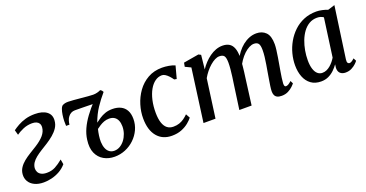

<svg xmlns="http://www.w3.org/2000/svg" viewBox="-32 -1087 3092 1624"><g transform="rotate(-20 1514.0 -275.0)"><path d="M161 10Q113 10 79 -6.5Q45 -23 28.5 -51.2Q12 -79.5 14.5 -114.5Q17 -147 34 -173Q51 -199 77.5 -220.5Q104 -242 135 -261Q166 -280 196.5 -299Q247.5 -331 275 -363.2Q302.5 -395.5 305.5 -433Q307 -454 298.8 -467.5Q290.5 -481 274.5 -487.8Q258.5 -494.5 236.5 -494.5Q192.5 -494.5 154.2 -477.8Q116 -461 92.5 -443.5L80 -488.5Q102 -504.5 131.2 -521Q160.5 -537.5 198.8 -548.8Q237 -560 284 -560Q353.5 -560 391 -531.2Q428.5 -502.5 424 -451Q421.5 -416 402.8 -387.5Q384 -359 355.8 -335.2Q327.5 -311.5 295.8 -291.2Q264 -271 234.5 -253Q206.5 -235.5 183 -216.8Q159.5 -198 145.2 -176.8Q131 -155.5 128.5 -129.5Q127.5 -110.5 135.8 -94Q144 -77.5 163.2 -67.5Q182.5 -57.5 213 -57.5Q256 -57.5 289.5 -75.2Q323 -93 359.5 -123.5L367.5 -78.5Q340.5 -47 305.5 -27.5Q270.5 -8 233 1Q195.5 10 161 10Z M530.5 -375H500Q498.5 -393 499.2 -419.2Q500 -445.5 504 -473Q508 -500.5 515.8 -522Q523.5 -543.5 536 -551Q542 -554.5 554.5 -557.8Q567 -561 585.5 -561Q602.5 -561 632.8 -558.5Q663 -556 697 -552.8Q731 -549.5 760.8 -547Q790.5 -544.5 806.5 -544.5Q826 -544.5 844.5 -549.5Q863 -554.5 873.5 -560.5Q877.5 -559 881 -556.5Q884.5 -554 888.5 -549.5Q892.5 -545 896.5 -536.5Q853 -486 817.5 -432.5Q782 -379 757 -310.5Q776.5 -325 799 -340Q821.5 -355 850 -365.2Q878.5 -375.5 915.5 -375.5Q958 -375.5 989.5 -360.2Q1021 -345 1038.2 -314.2Q1055.5 -283.5 1055.5 -236.5Q1055.5 -186 1034.8 -141Q1014 -96 978.2 -61.8Q942.5 -27.5 896.2 -8.2Q850 11 799 11Q745 11 702.2 -13.2Q659.5 -37.5 638.5 -85.2Q617.5 -133 627.5 -204Q633.5 -251.5 655.2 -299.2Q677 -347 712.2 -395Q747.5 -443 793 -492L781.5 -471.5Q779.5 -471 764.8 -471.2Q750 -471.5 728.8 -472Q707.5 -472.5 684.5 -472.8Q661.5 -473 642.8 -473.2Q624 -473.5 615 -473.5Q596 -473.5 580.8 -465.5Q565.5 -457.5 554.5 -443Q544 -430.5 537.8 -411Q531.5 -391.5 530.5 -375ZM812.5 -37.5Q840 -37.5 864 -51.5Q888 -65.5 906.5 -89.5Q925 -113.5 935.8 -144.5Q946.5 -175.5 946.5 -208.5Q946.5 -238.5 937.2 -261Q928 -283.5 909 -296Q890 -308.5 861.5 -308.5Q837 -308.5 815.8 -300.5Q794.5 -292.5 776.8 -281Q759 -269.5 744.5 -258.5Q737.5 -230.5 733.5 -202Q729.5 -173.5 730 -146.5Q731.5 -112.5 741.5 -88Q751.5 -63.5 769.8 -50.5Q788 -37.5 812.5 -37.5Z M1314.5 10Q1230.5 10 1182.5 -47.8Q1134.5 -105.5 1134 -210Q1133.5 -269.5 1152.2 -331.2Q1171 -393 1208.2 -445Q1245.5 -497 1301.2 -528.8Q1357 -560.5 1430 -560.5Q1458 -560.5 1490.5 -555Q1523 -549.5 1545 -539L1515 -427.5L1493.5 -431.5Q1481.5 -449.5 1466.8 -465.2Q1452 -481 1436.8 -490.8Q1421.5 -500.5 1407 -500.5Q1374 -500.5 1345.2 -480Q1316.5 -459.5 1295 -421.8Q1273.5 -384 1261.5 -332Q1249.5 -280 1250 -218Q1250.5 -164 1262.5 -128.5Q1274.5 -93 1297 -75.5Q1319.5 -58 1352.5 -58Q1382 -58 1405.5 -66Q1429 -74 1448.8 -88Q1468.5 -102 1486.5 -120L1507 -83Q1493.5 -65 1467.2 -43Q1441 -21 1402.8 -5.5Q1364.5 10 1314.5 10Z M1779 -549 1765.5 -422.5Q1783.5 -450.5 1807 -475.5Q1830.5 -500.5 1857.5 -519.8Q1884.5 -539 1913.8 -549.8Q1943 -560.5 1973 -560.5Q2009 -560.5 2033 -546.2Q2057 -532 2069.2 -501.5Q2081.5 -471 2082 -422.5Q2082.5 -416.5 2082 -409Q2081.5 -401.5 2080.8 -393.5Q2080 -385.5 2079 -377L2063 -394Q2080.5 -431 2104 -461.5Q2127.5 -492 2155.2 -514Q2183 -536 2214 -548.2Q2245 -560.5 2278.5 -560.5Q2330.5 -560.5 2362.8 -528Q2395 -495.5 2395 -420.5Q2395 -400.5 2391.2 -370.2Q2387.5 -340 2382 -307Q2376.5 -274 2371.5 -245Q2367 -219 2362 -190Q2357 -161 2353.2 -133.8Q2349.5 -106.5 2348 -85Q2347.5 -68 2351.5 -61Q2355.5 -54 2363 -54Q2373.5 -54 2385 -60.5Q2396.5 -67 2413.5 -82.5L2426 -57Q2420 -48.5 2403.5 -32.5Q2387 -16.5 2361.5 -3.2Q2336 10 2302 10Q2276 10 2261 1.8Q2246 -6.5 2239.8 -21.5Q2233.5 -36.5 2234 -56Q2234.5 -74.5 2238.5 -102.5Q2242.5 -130.5 2248 -162Q2253.5 -193.5 2258 -222.5Q2263 -251 2268.5 -284Q2274 -317 2277.8 -349.5Q2281.5 -382 2281.5 -409.5Q2281.5 -453 2269 -468.8Q2256.5 -484.5 2229 -484.5Q2209 -484.5 2185.8 -472.5Q2162.5 -460.5 2139.2 -438.5Q2116 -416.5 2095.8 -387Q2075.5 -357.5 2061 -323L2081 -388.5Q2079.5 -366.5 2077 -341Q2074.5 -315.5 2071.5 -290Q2068.5 -264.5 2065 -241.5L2033.5 0H1923L1954 -221Q1958.5 -250 1963 -283.2Q1967.5 -316.5 1970.5 -349.2Q1973.5 -382 1973.5 -408.5Q1973 -454 1960.8 -469.5Q1948.5 -485 1918 -485Q1899 -485 1877.5 -474Q1856 -463 1833.8 -443.8Q1811.5 -424.5 1791.5 -399.8Q1771.5 -375 1756 -347.5L1708.5 0H1600.5L1665 -477L1614 -501.5L1620.5 -536.5L1758 -560Z M2916.5 -93.5Q2913.5 -71 2919.8 -62.5Q2926 -54 2935.5 -54Q2944 -54 2954.8 -60.2Q2965.5 -66.5 2980 -80L2993.5 -54Q2988.5 -46 2972.5 -30.5Q2956.5 -15 2932.2 -2.5Q2908 10 2877 10Q2847.5 10 2829.8 -6Q2812 -22 2812.5 -55L2816.5 -86Q2800 -62.5 2777.2 -40.5Q2754.5 -18.5 2724.8 -4.2Q2695 10 2657.5 10Q2603.5 10 2567.2 -16.5Q2531 -43 2513 -89Q2495 -135 2495 -193.5Q2495 -244.5 2508.5 -296.8Q2522 -349 2548.8 -396Q2575.5 -443 2614.5 -480.2Q2653.5 -517.5 2704.8 -539Q2756 -560.5 2818.5 -560.5Q2843 -560.5 2871 -554.2Q2899 -548 2920 -539.5L2982 -559ZM2863.5 -492Q2852 -500.5 2837.5 -504.8Q2823 -509 2806 -509Q2766.5 -509 2735 -490.5Q2703.5 -472 2680.2 -440.2Q2657 -408.5 2641.5 -368Q2626 -327.5 2618.2 -283.5Q2610.5 -239.5 2610.5 -197Q2610.5 -150 2620.8 -118.2Q2631 -86.5 2649.2 -70.8Q2667.5 -55 2691.5 -55Q2712.5 -55 2730.8 -63.2Q2749 -71.5 2764.8 -85Q2780.5 -98.5 2793.5 -114.5Q2806.5 -130.5 2816 -146.5Z"/></g></svg>

Font: Merriweather 36pt Medium
Style: Italic
Weight: 500
Italic angle: -7.8°
Version: Version 2.101